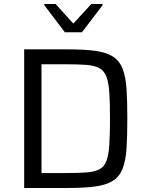

<svg xmlns="http://www.w3.org/2000/svg" viewBox="-20 -933 729 953"><path d="M100 0V-688H318Q403 -688 457 -680Q511 -672 542.5 -651Q574 -630 589 -591Q604 -552 608 -492Q612 -432 612 -344Q612 -256 608 -196Q604 -136 589 -97Q574 -58 542.5 -37Q511 -16 457 -8Q403 0 318 0ZM186 -74H304Q367 -74 408 -77Q449 -80 473 -92.5Q497 -105 508 -133.5Q519 -162 522.5 -213Q526 -264 526 -344Q526 -424 522.5 -474.5Q519 -525 507.5 -554Q496 -583 472 -595.5Q448 -608 407.5 -611Q367 -614 304 -614H186ZM302 -773 200 -907V-913H256L344 -816L433 -913H489V-907L387 -773Z"/></svg>

Font: Saira Thin
Style: Regular
Weight: 400
Version: Version 1.101